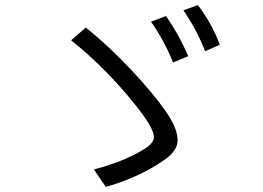

<svg xmlns="http://www.w3.org/2000/svg" viewBox="-20 -792 1040 759"><path d="M351.1 -122.1Q467.8 -152.3 547.9 -201.2Q588.4 -225.6 588.4 -250Q588.4 -287.1 510.7 -382.8Q394.5 -526.4 261.2 -632.8L319.3 -683.1Q433.6 -590.8 542.5 -467.8Q614.3 -386.7 648.9 -331.1Q682.1 -277.8 682.1 -237.3Q682.1 -194.8 626 -157.2Q526.9 -89.4 398.4 -53.2ZM664.1 -544.9Q631.8 -627 577.1 -706.1L636.2 -729Q689.5 -651.9 724.1 -569.8ZM791 -589.4Q757.3 -675.3 705.1 -751L762.2 -772Q816.4 -701.2 849.1 -615.2Z"/></svg>

Font: BIZ UDGothic
Style: Regular
Weight: 400
Monospace: yes
Designer: TypeBank Co., Ltd.
Foundry: Morisawa Inc.
Version: Version 1.05